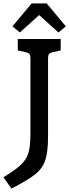

<svg xmlns="http://www.w3.org/2000/svg" viewBox="-57 -948 408 1123"><path d="M121 -167V-605Q121 -624 115.5 -631.5Q110 -639 92 -643L47 -653V-720H298V-653L253 -643Q235 -639 229.5 -631.5Q224 -624 224 -605V-148Q224 -58 207.5 -10Q191 38 149 71.5Q107 105 10 155L-37 89Q34 46 66.5 14.5Q99 -17 110 -56Q121 -95 121 -167ZM285 -758 172 -860 59 -758 16 -794 128 -928H216L328 -794Z"/></svg>

Font: Enriqueta Medium
Style: Regular
Weight: 500
Designer: Viviana Monsalve, Gustavo Ibarra
Foundry: 72Puntos
Version: Version 2.000